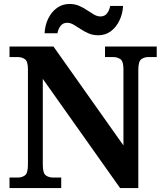

<svg xmlns="http://www.w3.org/2000/svg" viewBox="-20 -949 828 969"><path d="M28 0V-53H70Q91 -53 106 -64Q121 -75 121 -118V-600Q121 -640 105.5 -650.5Q90 -661 70 -661H28V-714H250L603 -215V-600Q603 -640 587.5 -650.5Q572 -661 552 -661H510V-714H771V-661H729Q708 -661 693 -650Q678 -639 678 -596V0H586L196 -551V-118Q196 -75 211 -64Q226 -53 247 -53H289V0ZM476 -771Q449 -771 427 -780.5Q405 -790 386.5 -802.5Q368 -815 351.5 -824.5Q335 -834 319 -834Q297 -834 285 -817.5Q273 -801 270 -781H205Q207 -822 223.5 -855.5Q240 -889 267.5 -909Q295 -929 331 -929Q358 -929 379.5 -919.5Q401 -910 419.5 -897.5Q438 -885 454.5 -875.5Q471 -866 487 -866Q509 -866 521 -882.5Q533 -899 536 -919H601Q599 -879 582.5 -845Q566 -811 539 -791Q512 -771 476 -771Z"/></svg>

Font: Noto Serif Vithkuqi
Style: Bold
Weight: 700
Version: Version 1.005